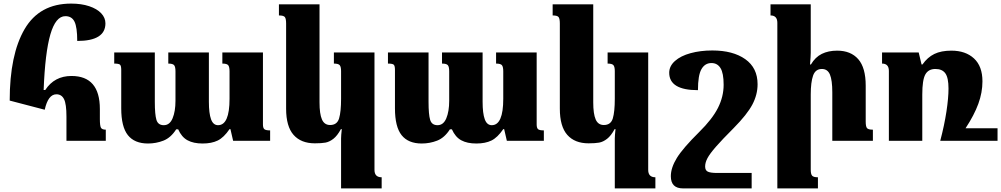

<svg xmlns="http://www.w3.org/2000/svg" viewBox="-20 -784 5574 1069"><path d="M34 -224Q34 -480 117 -622Q200 -764 376 -764Q433 -764 476.5 -749.5Q520 -735 543.5 -710Q567 -685 567 -654Q567 -556 410 -556Q410 -632 395 -663Q380 -694 344 -694Q290 -694 260.5 -592.5Q231 -491 223 -283H232Q283 -361 378 -361Q536 -361 536 -177V-121Q536 -84 542 -73Q548 -62 569 -62V0H350V-135Q350 -205 336.5 -232Q323 -259 294 -259Q248 -259 229 -173Z M1444 -492V-91Q1444 -72 1451.5 -65Q1459 -58 1484 -58V0H1278L1263 -65H1258Q1226 -18 1192 -1.5Q1158 15 1108 15Q1057 15 1024 -3Q991 -21 972 -64H961Q931 -17 890 -1Q849 15 804 15Q729 15 692 -31.5Q655 -78 655 -181V-395Q655 -418 648 -424Q641 -430 616 -430V-492H842V-217Q842 -146 851 -116.5Q860 -87 892 -87Q925 -87 941 -125.5Q957 -164 957 -223V-387Q957 -412 949.5 -421Q942 -430 917 -430V-492H1143V-217Q1143 -153 1155 -120Q1167 -87 1194 -87Q1258 -87 1258 -234V-387Q1258 -411 1251 -420.5Q1244 -430 1218 -430V-492Z M1879 -13Q1879 -29 1883 -65H1878Q1858 -28 1836 -11Q1814 6 1792 10Q1770 14 1733 14Q1656 14 1614.5 -33Q1573 -80 1573 -179V-653Q1573 -680 1566 -689Q1559 -698 1533 -698V-760H1759V-214Q1759 -150 1772.5 -119Q1786 -88 1818 -88Q1857 -88 1868 -125Q1879 -162 1879 -234V-388Q1879 -412 1871.5 -421Q1864 -430 1839 -430V-492H2065V162Q2065 203 2105 203V265H1879Z M2968 -492V-91Q2968 -72 2975.5 -65Q2983 -58 3008 -58V0H2802L2787 -65H2782Q2750 -18 2716 -1.5Q2682 15 2632 15Q2581 15 2548 -3Q2515 -21 2496 -64H2485Q2455 -17 2414 -1Q2373 15 2328 15Q2253 15 2216 -31.5Q2179 -78 2179 -181V-395Q2179 -418 2172 -424Q2165 -430 2140 -430V-492H2366V-217Q2366 -146 2375 -116.5Q2384 -87 2416 -87Q2449 -87 2465 -125.5Q2481 -164 2481 -223V-387Q2481 -412 2473.5 -421Q2466 -430 2441 -430V-492H2667V-217Q2667 -153 2679 -120Q2691 -87 2718 -87Q2782 -87 2782 -234V-387Q2782 -411 2775 -420.5Q2768 -430 2742 -430V-492Z M3403 -13Q3403 -29 3407 -65H3402Q3382 -28 3360 -11Q3338 6 3316 10Q3294 14 3257 14Q3180 14 3138.5 -33Q3097 -80 3097 -179V-653Q3097 -680 3090 -689Q3083 -698 3057 -698V-760H3283V-214Q3283 -150 3296.5 -119Q3310 -88 3342 -88Q3381 -88 3392 -125Q3403 -162 3403 -234V-388Q3403 -412 3395.5 -421Q3388 -430 3363 -430V-492H3589V162Q3589 203 3629 203V265H3403Z M4198 -315Q4198 -257 4169 -202Q4140 -147 4065 -71Q4000 -6 3966 33Q3932 72 3919 96.5Q3906 121 3906 143Q3906 165 3921.5 172Q3937 179 3973 179H4165V265H3783Q3715 265 3715 197Q3715 150 3748.5 95.5Q3782 41 3873 -49Q3946 -121 3977.5 -183.5Q4009 -246 4009 -312Q4009 -377 3991.5 -405Q3974 -433 3941 -433Q3905 -433 3885.5 -399Q3866 -365 3866 -282Q3706 -282 3706 -379Q3706 -416 3738 -444.5Q3770 -473 3825 -488Q3880 -503 3946 -503Q4061 -503 4129.5 -454.5Q4198 -406 4198 -315Z M4840 0H4614V-270Q4614 -337 4601 -368.5Q4588 -400 4556 -400Q4520 -400 4507 -363Q4494 -326 4494 -258V161Q4494 185 4501.5 194Q4509 203 4534 203V265H4308V-657Q4308 -698 4270 -698V-760H4494V-491Q4494 -471 4490 -425H4495Q4519 -466 4555.5 -484Q4592 -502 4641 -502Q4717 -502 4758.5 -454.5Q4800 -407 4800 -307V-107Q4800 -80 4807 -71Q4814 -62 4840 -62Z M5534 -70V0H5290H5215Q5238 -87 5249.5 -163Q5261 -239 5261 -291Q5261 -351 5243.5 -375.5Q5226 -400 5188 -400Q5149 -400 5132 -369.5Q5115 -339 5115 -258V0H4929V-389Q4929 -430 4891 -430V-492H5095L5111 -425H5116Q5144 -465 5182 -483.5Q5220 -502 5277 -502Q5356 -502 5403 -458.5Q5450 -415 5450 -331Q5450 -269 5427 -206Q5404 -143 5356 -70Z"/></svg>

Font: Noto Serif Armenian Black
Style: Regular
Weight: 900
Designer: Monotype Design team
Foundry: Monotype Imaging Inc.
Version: Version 1.000